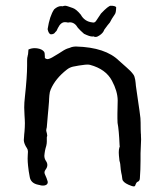

<svg xmlns="http://www.w3.org/2000/svg" viewBox="-20 -665 586 685"><path d="M481.9 -204.1Q481.9 -196.8 482.4 -189.9L482.9 -184.6V-179.7Q483.4 -173.8 483.4 -167.5Q483.4 -161.6 482.9 -154.8Q481.9 -134.8 481.4 -118.2V-91.8Q481.4 -60.5 479 -28.8Q478.5 -18.6 470.2 -16.1Q467.8 -15.1 465.3 -10.3L463.4 -5.9L461.9 -2Q460.9 0 457.5 0Q451.7 0 438.5 -5.9Q418 -15.1 416.5 -25.9Q415.5 -33.2 414.6 -39.6L412.6 -48.8Q410.6 -59.1 409.7 -71.8Q409.2 -80.6 407.7 -86.4L406.2 -91.3Q405.8 -95.2 405.3 -100.6L404.3 -109.9L403.8 -119.1V-122.6Q403.8 -131.3 405.8 -138.2Q406.7 -141.1 407.2 -142.1V-143.1Q406.7 -144 406.7 -146.5Q404.3 -202.1 399.4 -226.6Q398.9 -229 398.9 -242.7V-258.8L399.4 -282.7L399.9 -307.1Q399.4 -339.8 379.4 -377Q357.4 -418.5 301.3 -433.6Q296.9 -434.6 291.5 -434.6Q287.6 -434.6 283.2 -434.1L261.7 -431.2L240.2 -427.2Q228 -424.3 218.3 -416.5Q177.7 -384.8 161.1 -346.2Q157.2 -337.9 156.2 -325.2L155.3 -313.5L154.8 -302.2Q153.8 -290.5 152.8 -277.8L150.9 -257.3Q148.9 -233.9 147 -211.9L146.5 -208.5L145.5 -205.1Q145 -202.1 145 -200.2V-198.2Q148.4 -186 148.4 -181.6V-179.7L147.5 -177.7L147 -174.8V-159.2Q147 -152.8 145 -144.5L142.6 -136.2L140.6 -127.4L139.2 -118.7L138.2 -109.4Q138.2 -99.6 143.6 -91.3Q148.9 -84 148.9 -76.2Q148.9 -67.9 142.1 -59.1Q138.7 -54.7 138.7 -49.8Q138.7 -46.9 140.1 -43.5L146 -29.8Q148.9 -22.5 149.9 -18.1Q150.4 -16.6 150.4 -15.1Q150.4 -5.9 139.2 -3.4Q136.2 -2.9 133.3 -2.9Q129.9 -2.9 126.5 -3.4L121.1 -4.9L116.2 -5.9Q89.4 -11.2 85.9 -34.7L82.5 -54.2L80.1 -73.7Q78.6 -87.4 78.6 -99.6Q78.6 -106.9 79.1 -113.3Q79.6 -118.2 79.6 -122.1V-125.5Q79.1 -132.3 76.2 -136.2Q65.4 -152.3 64.9 -165Q64.9 -169.9 65.9 -178.2L66.4 -186L67.4 -195.3Q68.8 -212.4 68.8 -225.6Q68.8 -232.4 68.4 -238.3L67.9 -246.6L67.4 -255.4Q66.9 -267.6 66.4 -281.2Q66.4 -298.8 68.8 -318.8Q76.7 -391.6 76.7 -431.2V-447.8Q76.7 -460 78.6 -464.8L79.1 -467.8L80.1 -471.7Q81.1 -477.5 81.5 -488.3Q91.8 -493.2 104 -493.2Q107.9 -493.2 111.8 -492.7Q129.9 -490.2 137.2 -480.5Q140.1 -476.6 140.1 -462.4V-458Q144.5 -454.1 149.4 -454.1H150.4L154.8 -455.1L158.7 -456.5Q165 -459 173.3 -464.4L189.5 -474.1Q210.4 -488.3 220.2 -491.7L228 -494.1L235.8 -497.1Q243.7 -499 249.5 -499H252Q356.4 -496.1 404.8 -448.2L431.2 -424.8Q447.3 -411.1 455.6 -399.4Q460.4 -393.1 462.4 -380.4L463.9 -369.1L464.8 -358.9L473.1 -301.3Q478.5 -266.1 481 -243.7Q481.9 -231.9 481.9 -204.1ZM320.8 -533.2Q316.9 -533.2 313.5 -535.2Q311.5 -534.7 309.1 -534.7Q299.8 -534.7 279.8 -544.4Q266.1 -556.2 257.8 -565.9Q246.6 -585.4 229 -585.4L222.7 -584.5Q217.3 -585.9 211.4 -585.9Q196.8 -585.9 186.5 -564.9L181.6 -554.7L177.2 -550.3Q172.9 -542.5 161.1 -542.5Q153.3 -544.4 149.9 -561Q157.2 -608.4 173.3 -631.8Q186 -643.1 197.8 -643.1L203.6 -642.6Q208 -644.5 212.9 -644.5Q217.8 -644.5 240.2 -636.2Q252.4 -631.8 268.1 -612.8Q281.7 -587.9 309.6 -585L313 -584.5Q319.3 -584.5 323.7 -591.8L340.3 -616.7Q366.7 -644.5 375 -644.5Q391.1 -644.5 394.5 -639.2Q394 -619.6 390.1 -614.7Q377 -595.7 372.1 -585Q364.3 -576.2 352.1 -559.1Q348.1 -546.9 334 -538.1Q327.1 -533.2 320.8 -533.2Z"/></svg>

Font: Kurland
Style: Regular
Weight: 400
Designer: GGBot
Version: 0.22